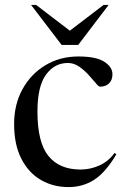

<svg xmlns="http://www.w3.org/2000/svg" viewBox="-20 -752 512 782"><path d="M299.5 -522Q371.5 -522 404.8 -500.5Q438 -479 438 -449.5Q438 -426 424.2 -412.5Q410.5 -399 387 -399Q382 -399 370 -413.5Q358 -428 340.5 -447.2Q323 -466.5 301.8 -481Q280.5 -495.5 256.5 -495.5Q202 -495.5 167.2 -447.8Q132.5 -400 132.5 -297.5Q132.5 -172 177.2 -116.8Q222 -61.5 308 -61.5Q348 -61.5 385 -78.2Q422 -95 446.5 -129L454 -123.5Q409.5 -49 363.2 -19.5Q317 10 259 10Q196.5 10 146.2 -19.2Q96 -48.5 66.8 -105.8Q37.5 -163 37.5 -247Q37.5 -327 71.8 -389Q106 -451 165.2 -486.5Q224.5 -522 299.5 -522ZM422.5 -732 298.5 -569H231L106.5 -732H127L264.5 -627L402 -732Z"/></svg>

Font: Newsreader 72pt
Style: Regular
Weight: 400
Designer: Hugues Gentile
Foundry: Production Type
Version: Version 1.003; ttfautohint (v1.8.3)